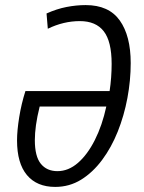

<svg xmlns="http://www.w3.org/2000/svg" viewBox="-20 -724 565 755"><path d="M197 11Q125 11 86 -35.5Q47 -82 47 -172Q47 -210 55.5 -263Q64 -316 80 -366H411Q415 -392 417 -419.5Q419 -447 419 -473Q419 -561 388 -601Q357 -641 294 -641Q230 -641 168 -611L163 -671Q203 -689 241.5 -696.5Q280 -704 317 -704Q408 -704 451 -643.5Q494 -583 494 -476Q494 -408 481 -338.5Q468 -269 443 -206.5Q418 -144 381.5 -95Q345 -46 299 -17.5Q253 11 197 11ZM206 -51Q249 -51 286.5 -83.5Q324 -116 353 -173.5Q382 -231 398 -305H136Q126 -265 121.5 -232.5Q117 -200 117 -173Q117 -109 140.5 -80Q164 -51 206 -51Z"/></svg>

Font: Ubuntu Sans Condensed
Style: Italic
Weight: 400
Width: 3
Italic angle: -13.5°
Designer: Dalton Maag Ltd
Foundry: Dalton Maag Ltd
Version: Version 1.006; ttfautohint (v1.8.4.7-5d5b)